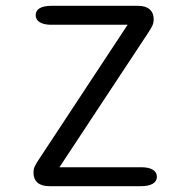

<svg xmlns="http://www.w3.org/2000/svg" viewBox="-20 -639 659 659"><path d="M184 -65H464Q490.5 -65 504.5 -56.5Q518.5 -48 518.5 -32Q518.5 -17 504.5 -8.5Q490.5 0 464 0H149Q122.5 0 108.8 -12.2Q95 -24.5 95 -46Q95 -59.5 99.8 -69Q104.5 -78.5 115.5 -95L418 -554H156.5Q130 -554 116.2 -562.8Q102.5 -571.5 102.5 -587Q102.5 -602.5 116.2 -610.8Q130 -619 156.5 -619H453.5Q480 -619 493.8 -606.8Q507.5 -594.5 507.5 -573Q507.5 -560.5 502.8 -550.5Q498 -540.5 487 -524Z"/></svg>

Font: Sono ExtraLight Monospace
Style: Regular
Weight: 400
Version: Version 2.112